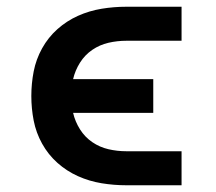

<svg xmlns="http://www.w3.org/2000/svg" viewBox="-20 -550 640 570"><path d="M355 0Q318 0 281.5 -6Q245 -12 211.5 -27Q178 -42 150.5 -66.5Q123 -91 105 -123.5Q87 -156 80 -192Q73 -228 73 -265Q73 -302 80 -338Q87 -374 105 -406.5Q123 -439 150.5 -463.5Q178 -488 211.5 -503Q245 -518 281.5 -524Q318 -530 355 -530H519V-429H355Q328 -429 302 -423Q276 -417 254 -402Q232 -387 217.5 -364Q203 -341 197 -315H435V-215H197Q203 -189 217.5 -166Q232 -143 254 -128Q276 -113 302 -107Q328 -101 355 -101H519V0Z"/></svg>

Font: Iosevka Curly Extended
Style: Bold
Weight: 700
Width: 7
Monospace: yes
Designer: Belleve Invis
Foundry: Belleve Invis
Version: Version 11.1.0; ttfautohint (v1.8.3)